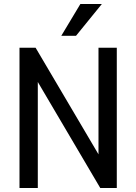

<svg xmlns="http://www.w3.org/2000/svg" viewBox="-20 -945 685 965"><path d="M78 0V-705H159L497 -132H475V-705H567V0H484L147 -572H170V0ZM288 -765 384 -925H492L362 -765Z"/></svg>

Font: Nunito Sans 10pt Condensed SemiBold
Style: Regular
Weight: 600
Width: 3
Designer: Vernon Adams
Foundry: Vernon Adams
Version: Version 3.101;gftools[0.9.27]